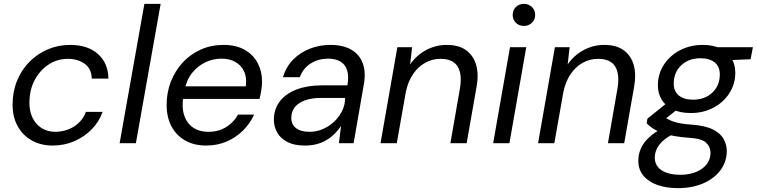

<svg xmlns="http://www.w3.org/2000/svg" viewBox="-20 -740 3910 992"><path d="M252 12Q191 12 144 -14.5Q97 -41 71 -88.5Q45 -136 45 -199Q45 -266 68 -322.5Q91 -379 132 -420.5Q173 -462 227 -485Q281 -508 343 -508Q433 -508 486 -461Q539 -414 540 -334H454Q453 -385 417.5 -410.5Q382 -436 331 -436Q276 -436 231 -406.5Q186 -377 159 -326Q132 -275 132 -208Q132 -173 142.5 -145Q153 -117 171 -98Q189 -79 213 -69Q237 -59 265 -59Q299 -59 330.5 -70.5Q362 -82 386.5 -105Q411 -128 424 -162H510Q492 -111 454 -72Q416 -33 364 -10.5Q312 12 252 12Z M598 0 726 -720H810L682 0Z M1044 12Q983 12 937 -14Q891 -40 866 -87Q841 -134 841 -198Q841 -263 863 -319Q885 -375 924.5 -417.5Q964 -460 1017.5 -484Q1071 -508 1135 -508Q1200 -508 1244.5 -482.5Q1289 -457 1311.5 -414Q1334 -371 1334 -319Q1334 -299 1330 -273.5Q1326 -248 1321 -229H907L918 -294H1250Q1256 -340 1241 -371.5Q1226 -403 1196 -420Q1166 -437 1124 -437Q1081 -437 1041 -418Q1001 -399 972 -362.5Q943 -326 933 -271L928 -243Q918 -190 930.5 -148Q943 -106 975.5 -82.5Q1008 -59 1057 -59Q1109 -59 1148.5 -83.5Q1188 -108 1210 -148H1293Q1272 -102 1236 -66Q1200 -30 1151.5 -9Q1103 12 1044 12Z M1555 12Q1500 12 1464.5 -6.5Q1429 -25 1412 -55.5Q1395 -86 1395 -121Q1395 -176 1425.5 -216Q1456 -256 1512 -277.5Q1568 -299 1642 -299H1775Q1783 -346 1773.5 -376.5Q1764 -407 1739 -422Q1714 -437 1675 -437Q1626 -437 1586 -412.5Q1546 -388 1529 -341H1442Q1458 -395 1494.5 -432Q1531 -469 1581 -488.5Q1631 -508 1686 -508Q1753 -508 1795.5 -483Q1838 -458 1854.5 -412.5Q1871 -367 1860 -305L1807 0H1731L1742 -89Q1728 -68 1709.5 -49.5Q1691 -31 1668 -17Q1645 -3 1617 4.5Q1589 12 1555 12ZM1580 -59Q1616 -59 1649 -73.5Q1682 -88 1707.5 -112.5Q1733 -137 1748 -168Q1763 -199 1763 -232V-234H1637Q1590 -234 1555.5 -221.5Q1521 -209 1503 -186Q1485 -163 1485 -131Q1485 -97 1509.5 -78Q1534 -59 1580 -59Z M1946 0 2033 -496H2109L2099 -407Q2131 -454 2181 -481Q2231 -508 2288 -508Q2351 -508 2389 -480Q2427 -452 2440.5 -403Q2454 -354 2442 -290L2391 0H2307L2356 -281Q2369 -355 2345 -395.5Q2321 -436 2256 -436Q2214 -436 2177.5 -416Q2141 -396 2115 -358.5Q2089 -321 2077 -266L2030 0Z M2528 0 2615 -496H2699L2612 0ZM2687 -606Q2662 -606 2645.5 -622Q2629 -638 2629 -663Q2629 -688 2645.5 -704Q2662 -720 2687 -720Q2711 -720 2728 -704Q2745 -688 2745 -663Q2745 -638 2728 -622Q2711 -606 2687 -606Z M2760 0 2847 -496H2923L2913 -407Q2945 -454 2995 -481Q3045 -508 3102 -508Q3165 -508 3203 -480Q3241 -452 3254.5 -403Q3268 -354 3256 -290L3205 0H3121L3170 -281Q3183 -355 3159 -395.5Q3135 -436 3070 -436Q3028 -436 2991.5 -416Q2955 -396 2929 -358.5Q2903 -321 2891 -266L2844 0Z M3483 232Q3422 232 3376 215.5Q3330 199 3304 167.5Q3278 136 3278 91Q3278 55 3292.5 24.5Q3307 -6 3335.5 -32Q3364 -58 3406 -79L3456 -46Q3411 -24 3387 7Q3363 38 3363 75Q3363 102 3378.5 122Q3394 142 3424 152.5Q3454 163 3495 163Q3563 163 3607 131.5Q3651 100 3651 48Q3651 20 3629 -2Q3607 -24 3542 -28Q3497 -31 3462 -37.5Q3427 -44 3400.5 -53.5Q3374 -63 3354.5 -75.5Q3335 -88 3321 -103L3325 -127L3432 -213L3495 -187L3385 -100L3403 -142Q3417 -132 3430.5 -124.5Q3444 -117 3460.5 -111.5Q3477 -106 3499.5 -102Q3522 -98 3554 -96Q3624 -91 3663.5 -71Q3703 -51 3719 -21.5Q3735 8 3735 40Q3735 95 3703 138.5Q3671 182 3614 207Q3557 232 3483 232ZM3549 -156Q3494 -156 3456 -174.5Q3418 -193 3398.5 -225.5Q3379 -258 3379 -299Q3379 -358 3410 -405.5Q3441 -453 3493.5 -480.5Q3546 -508 3611 -508Q3666 -508 3703.5 -489Q3741 -470 3760 -438Q3779 -406 3779 -365Q3779 -306 3748.5 -258.5Q3718 -211 3666 -183.5Q3614 -156 3549 -156ZM3561 -225Q3622 -225 3660.5 -261.5Q3699 -298 3699 -356Q3699 -396 3672.5 -417.5Q3646 -439 3599 -439Q3538 -439 3499.5 -402.5Q3461 -366 3461 -308Q3461 -268 3487.5 -246.5Q3514 -225 3561 -225ZM3677 -426 3664 -496H3870L3858 -434Z"/></svg>

Font: DM Sans 24pt
Style: Italic
Weight: 400
Italic angle: -10°
Designer: Colophon Foundry, Jonny Pinhorn
Foundry: Colophon Foundry
Version: Version 4.004;gftools[0.9.30]